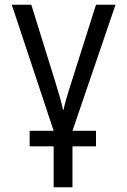

<svg xmlns="http://www.w3.org/2000/svg" viewBox="-20 -556 540 816"><path d="M288 0H388V66H288V240H208V66H106V0H208L30 -536H113L215 -208Q240 -128 248 -89H250Q258 -129 284 -208L388 -536H471Z"/></svg>

Font: Noto Sans Mono UI Cond
Style: Regular
Weight: 400
Width: 3
Monospace: yes
Designer: Monotype Design team
Foundry: Monotype Imaging Inc.
Version: Version 1.000